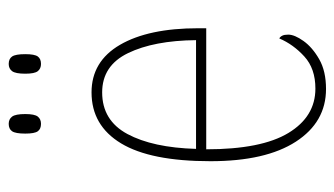

<svg xmlns="http://www.w3.org/2000/svg" viewBox="-188 -590 787 452"><g transform="rotate(-90 206.0 -363.5)"><path d="M223 10Q145 10 99 -61Q53 -132 53 -262Q53 -403 95 -472.5Q137 -542 215 -542Q288 -542 327 -475Q366 -408 366 -291V-272H81Q81 -142 119.5 -78.5Q158 -15 224 -15Q271 -15 299.5 -41Q328 -67 342 -100Q346 -98 348.5 -93Q351 -88 351 -79Q351 -64 336 -43Q321 -22 293 -6Q265 10 223 10ZM338 -296Q337 -395 307.5 -456Q278 -517 215 -517Q149 -517 117 -457.5Q85 -398 82 -296ZM282 -661Q271 -661 265 -668.5Q259 -676 259 -698Q259 -721 265 -729Q271 -737 282 -737Q294 -737 299.5 -729Q305 -721 305 -698Q305 -676 299.5 -668.5Q294 -661 282 -661ZM141 -661Q129 -661 123.5 -668.5Q118 -676 118 -698Q118 -721 123.5 -729Q129 -737 141 -737Q152 -737 158 -729Q164 -721 164 -698Q164 -676 158 -668.5Q152 -661 141 -661Z"/></g></svg>

Font: Noto Serif Khmer Condensed Thin
Style: Regular
Weight: 250
Width: 3
Designer: Danh Hong and the Monotype Design Team
Foundry: Monotype Imaging Inc.
Version: Version 2.004